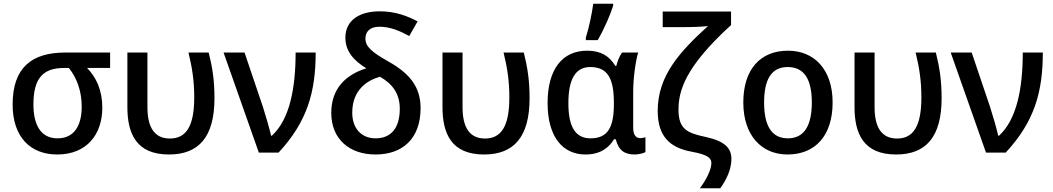

<svg xmlns="http://www.w3.org/2000/svg" viewBox="-20 -822 5673 1034"><path d="M531 -242C531 -336 498 -406 449 -456H573V-539H331C153 -539 48 -460 48 -259C48 -84 144 10 288 10C448 10 531 -99 531 -242ZM160 -259C160 -403 213 -456 326 -456H351C395 -400 420 -331 420 -247C420 -148 381 -77 290 -77C198 -77 160 -152 160 -259Z M890 10C1051 10 1135 -85 1135 -293C1135 -390 1124 -458 1104 -539H995C1015 -457 1026 -388 1026 -297C1026 -143 983 -76 895 -76C811 -76 774 -137 774 -245V-539H666V-245C666 -101 715 10 890 10Z M1184 -539 1374 0H1480C1635 -167 1680 -327 1680 -539H1572C1572 -346 1540 -179 1444 -91H1440C1432 -127 1410 -203 1396 -246L1297 -539Z M2025 -761C1915 -761 1840 -712 1840 -619C1840 -545 1886 -495 1953 -454C1842 -420 1764 -345 1764 -214C1764 -71 1864 10 2002 10C2148 10 2245 -75 2245 -240C2245 -353 2187 -426 2073 -490C1981 -542 1948 -571 1948 -615C1948 -649 1970 -678 2023 -678C2081 -678 2133 -656 2184 -628L2229 -707C2172 -736 2111 -761 2025 -761ZM2026 -409C2092 -371 2133 -320 2133 -236C2133 -133 2086 -77 2003 -77C1923 -77 1877 -134 1877 -215C1877 -341 1961 -390 2026 -409Z M2587 10C2748 10 2832 -85 2832 -293C2832 -390 2821 -458 2801 -539H2692C2712 -457 2723 -388 2723 -297C2723 -143 2680 -76 2592 -76C2508 -76 2471 -137 2471 -245V-539H2363V-245C2363 -101 2412 10 2587 10Z M3135 -606H3199C3233 -664 3268 -745 3282 -791V-802H3175C3168 -749 3151 -669 3135 -620ZM3133 10C3214 10 3259 -27 3287 -72H3296C3312 -10 3345 10 3399 10C3419 10 3447 3 3456 -3V-83C3451 -81 3437 -78 3429 -78C3407 -78 3390 -92 3390 -134V-326C3390 -402 3403 -495 3417 -539H3330C3315 -519 3305 -490 3299 -467H3294C3261 -521 3215 -549 3142 -549C3009 -549 2929 -450 2929 -267C2929 -84 3011 10 3133 10ZM3160 -77C3078 -77 3041 -140 3041 -266C3041 -394 3078 -461 3159 -461C3256 -461 3286 -394 3286 -268V-262C3286 -134 3252 -77 3160 -77Z M3919 34C3919 -24 3883 -62 3782 -84C3686 -105 3634 -122 3634 -231C3634 -332 3668 -460 3917 -687V-760H3549V-676H3670C3719 -676 3779 -679 3793 -682C3643 -545 3522 -416 3522 -225C3522 -93 3582 -27 3705 -5C3798 12 3811 32 3811 57C3811 92 3783 147 3749 192H3859C3890 149 3919 92 3919 34Z M4464 -270C4464 -449 4364 -549 4224 -549C4075 -549 3983 -449 3983 -270C3983 -91 4083 10 4221 10C4370 10 4464 -91 4464 -270ZM4095 -270C4095 -392 4133 -461 4222 -461C4313 -461 4352 -392 4352 -270C4352 -149 4313 -77 4223 -77C4133 -77 4095 -149 4095 -270Z M4806 10C4967 10 5051 -85 5051 -293C5051 -390 5040 -458 5020 -539H4911C4931 -457 4942 -388 4942 -297C4942 -143 4899 -76 4811 -76C4727 -76 4690 -137 4690 -245V-539H4582V-245C4582 -101 4631 10 4806 10Z M5100 -539 5290 0H5396C5551 -167 5596 -327 5596 -539H5488C5488 -346 5456 -179 5360 -91H5356C5348 -127 5326 -203 5312 -246L5213 -539Z"/></svg>

Font: Noto Sans Thai Medium
Style: Regular
Weight: 500
Designer: Monotype Design Team
Foundry: Monotype Imaging Inc.
Version: Version 1.901